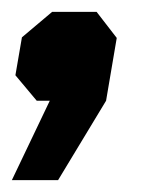

<svg xmlns="http://www.w3.org/2000/svg" viewBox="-24 -170 282 324"><path d="M60 0H38L2 -43L13 -107L64 -150H139L173 -106L155 0L74 134H-4Z"/></svg>

Font: Chakra Petch
Style: Bold Italic
Weight: 700
Italic angle: -10°
Designer: Katatrad Aksorn Co.,Ltd.
Foundry: Cadson Demak Co.,Ltd.
Version: Version 1.000; ttfautohint (v1.6)